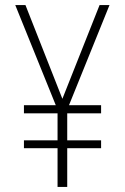

<svg xmlns="http://www.w3.org/2000/svg" viewBox="-20 -734 492 754"><path d="M225 -346 371 -714H410L251 -321H377V-289H244V-183H377V-152H244V0H206V-152H74V-183H206V-289H74V-321H199L40 -714H80Z"/></svg>

Font: Noto Sans Arabic Cond ExtLt
Style: Regular
Weight: 200
Width: 3
Designer: Monotype Design Team, Nadine Chahine, Nizar Qandah and Khaled Hosny
Foundry: Monotype Imaging Inc.
Version: Version 2.012; ttfautohint (v1.8.4.7-5d5b)